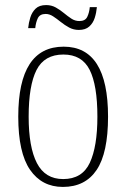

<svg xmlns="http://www.w3.org/2000/svg" viewBox="-20 -727 497 757"><path d="M228 10Q145 10 98.5 -57.5Q52 -125 52 -267Q52 -543 231 -543Q406 -543 406 -267Q406 -124 361 -57Q316 10 228 10ZM229 -21Q304 -21 334 -85Q364 -149 364 -267Q364 -391 333.5 -451.5Q303 -512 230 -512Q155 -512 124 -451Q93 -390 93 -267Q93 -147 125.5 -84Q158 -21 229 -21ZM291 -609Q270 -609 252.5 -618.5Q235 -628 219.5 -640.5Q204 -653 189.5 -662.5Q175 -672 160 -672Q137 -672 129 -655Q121 -638 119 -616H91Q93 -637 99.5 -658Q106 -679 120.5 -693Q135 -707 162 -707Q183 -707 200 -697.5Q217 -688 232 -675.5Q247 -663 261.5 -653.5Q276 -644 293 -644Q316 -644 324 -660.5Q332 -677 334 -699H362Q360 -677 353.5 -656.5Q347 -636 332 -622.5Q317 -609 291 -609Z"/></svg>

Font: Noto Serif Tamil Condensed ExtraLight
Style: Regular
Weight: 200
Width: 3
Designer: Indian Type Foundry, Tom Grace, and the Monotype Design Team
Foundry: Monotype Imaging Inc.
Version: Version 2.004; ttfautohint (v1.8.4.7-5d5b)